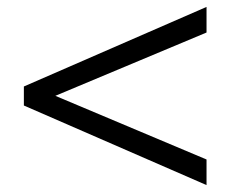

<svg xmlns="http://www.w3.org/2000/svg" viewBox="-20 -601 666 555"><path d="M49 -296V-351L577 -581V-507L140 -324L577 -140V-66Z"/></svg>

Font: Pridi Light
Style: Regular
Weight: 300
Designer: Katatrad Team
Foundry: CadsonDemak
Version: Version 1.003